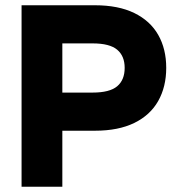

<svg xmlns="http://www.w3.org/2000/svg" viewBox="-20 -710 672 730"><path d="M130 -213V-358H332Q397 -358 425.5 -382Q454 -406 454 -452Q454 -497 425.5 -521Q397 -545 332 -545H130V-690H341Q430 -690 490.5 -660.5Q551 -631 581.5 -577.5Q612 -524 612 -452Q612 -380 581.5 -326Q551 -272 490.5 -242.5Q430 -213 341 -213ZM62 0V-690H217V0Z"/></svg>

Font: Radio Canada Big
Style: Regular
Weight: 400
Designer: Étienne Aubert Bonn
Foundry: Coppers and Brasses
Version: Version 1.001